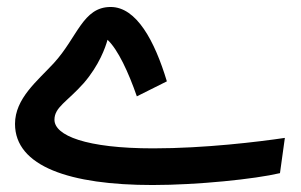

<svg xmlns="http://www.w3.org/2000/svg" viewBox="-20 -509 861 550"><path d="M417 21C546 21 710 4 782 -13L796 -114C722 -103 567 -84 419 -84C226 -84 136 -121 136 -166C136 -202 172 -217 220 -271C264 -322 282 -373 288 -395C318 -367 348 -302 372 -233L458 -276C423 -392 371 -489 297 -489C217 -489 202 -402 134 -328C87 -277 23 -227 23 -154C23 -32 181 21 417 21Z"/></svg>

Font: Noto Sans Arabic UI XCn SmBd
Style: Regular
Weight: 600
Width: 2
Designer: Monotype Design Team, Nadine Chahine and Nizar Qandah
Foundry: Monotype Imaging Inc.
Version: Version 2.010